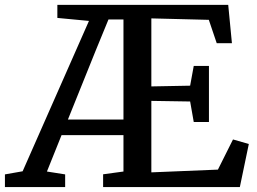

<svg xmlns="http://www.w3.org/2000/svg" viewBox="-106 -763 1047 783"><path d="M397.5 -63.5V-211.9H145L85.4 -63.5L159.7 -51.8V0H-85.9V-51.8L-13.7 -64.5L256.8 -677.7L127.9 -689.9V-743.2H824.7L839.8 -586.9H777.8L745.6 -682.1L511.2 -688V-410.6L669.4 -413.6L684.1 -494.1H746.1V-265.6H684.1L669.4 -349.1L511.2 -351.6V-60.1L782.7 -71.3L844.2 -194.3L908.7 -175.8L872.1 0H314.5V-52.2ZM397.5 -275.4V-683.6H336.4L284.2 -556.6L170.9 -275.4Z"/></svg>

Font: Merriweather
Style: Regular
Weight: 400
Designer: Eben Sorkin
Foundry: Eben Sorkin
Version: Version 1.584; ttfautohint (v1.8.1)